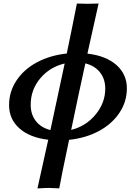

<svg xmlns="http://www.w3.org/2000/svg" viewBox="-20 -790 736 1084"><path d="M536.6 -770Q526.9 -729.5 473.6 -487.3Q578.6 -475.1 637.5 -422.9Q696.3 -370.6 696.3 -291Q696.3 -214.8 653.3 -151.6Q610.4 -88.4 536.6 -49.3Q462.9 -10.3 370.1 -0.5Q324.7 214.4 314.5 273.4Q272.9 271 256.3 271Q235.4 271 191.4 273.9Q205.6 211.9 252.4 -1Q147.9 -13.2 89.6 -65.2Q31.2 -117.2 31.2 -196.8Q31.2 -272.9 73.7 -336.4Q116.2 -399.9 190.2 -439Q264.2 -478 356.9 -487.8Q393.1 -662.1 414.1 -770Q425.3 -770 444.1 -769.3Q462.9 -768.6 473.6 -768.6Q482.9 -768.6 503.2 -769.3Q523.4 -770 536.6 -770ZM264.6 -55.7Q293.9 -189.9 345.2 -431.6Q261.7 -412.1 207.5 -347.9Q153.3 -283.7 153.3 -198.2Q153.3 -144 182.6 -106.4Q211.9 -68.8 264.6 -55.7ZM423.8 -256.3Q404.8 -168.5 381.8 -56.6Q464.8 -77.1 519.5 -143.1Q574.2 -209 574.2 -289.6Q574.2 -343.8 544.7 -381.3Q515.1 -418.9 461.9 -432.1Q439 -329.6 423.8 -256.3Z"/></svg>

Font: Flanker
Style: Bold Italic
Weight: 700
Italic angle: -12°
Designer: Flanker
Version: Version 2.000